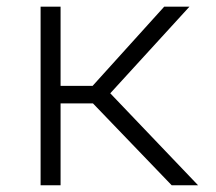

<svg xmlns="http://www.w3.org/2000/svg" viewBox="-20 -548 640 568"><path d="M254.9 -242.2H159.2V0H100.1V-528.3H159.2V-293.9H253.9L465.8 -528.3H540.5L306.2 -272L565.9 0H487.8Z"/></svg>

Font: Roboto Mono Light
Style: Regular
Weight: 300
Designer: Google
Version: Version 2.000985; 2015; ttfautohint (v1.3)